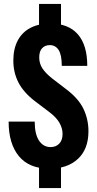

<svg xmlns="http://www.w3.org/2000/svg" viewBox="-20 -850 494 979"><path d="M179 -696V-830H291V-696ZM291 -20V109H179V-20ZM232 10Q129 10 76.5 -53.5Q24 -117 24 -230H157Q157 -166 179 -133Q201 -100 238 -100Q265 -100 282 -117.5Q299 -135 299 -167Q299 -196 283 -224Q267 -252 231 -279L157 -335Q100 -379 74 -429.5Q48 -480 48 -541Q48 -601 70.5 -643.5Q93 -686 135.5 -708Q178 -730 237 -730Q329 -730 377 -675Q425 -620 425 -514H295Q295 -570 279 -595Q263 -620 234 -620Q210 -620 195 -604.5Q180 -589 180 -557Q180 -526 196.5 -501Q213 -476 246 -450L319 -394Q381 -347 406 -294Q431 -241 431 -181Q431 -90 377.5 -40Q324 10 232 10Z"/></svg>

Font: Instrument Sans Condensed
Style: Bold
Weight: 700
Width: 3
Designer: Rodrigo Fuenzalida
Foundry: fragTYPE
Version: Version 1.000;gftools[0.9.28]